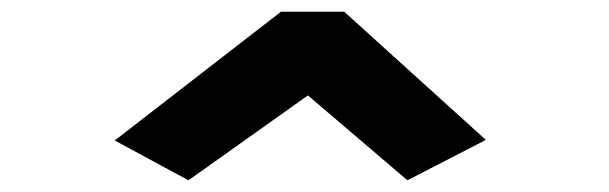

<svg xmlns="http://www.w3.org/2000/svg" viewBox="-20 -643 1040 328"><path d="M302 -335 176 -403 460 -623H568L810 -404L676 -335L506 -480Z"/></svg>

Font: Inconsolata UltraExpanded ExtraBold
Style: Regular
Weight: 800
Width: 9
Monospace: yes
Designer: Raph Levien, Cyreal, Brenton Simpson
Foundry: Raph Levien, Cyreal, Google
Version: Version 3.001; ttfautohint (v1.8.2.53-6de2)